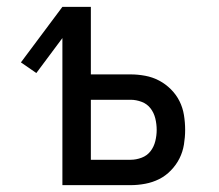

<svg xmlns="http://www.w3.org/2000/svg" viewBox="-20 -540 640 560"><path d="M162 0V-429L86 -327L41 -358L162 -520H245V-323H361Q382 -323 403.5 -319Q425 -315 444 -305Q463 -295 478.5 -279.5Q494 -264 503.5 -245Q513 -226 516.5 -204.5Q520 -183 520 -161Q520 -140 516.5 -118.5Q513 -97 503.5 -78Q494 -59 478.5 -43Q463 -27 444 -17.5Q425 -8 403.5 -4Q382 0 361 0ZM245 -74H361Q377 -74 393 -80Q409 -86 419 -99Q429 -112 433 -128.5Q437 -145 437 -161Q437 -178 433 -194.5Q429 -211 419 -224Q409 -237 393 -243Q377 -249 361 -249H245Z"/></svg>

Font: Iosevka Aile
Style: Regular
Weight: 400
Designer: Belleve Invis
Foundry: Belleve Invis
Version: Version 28.0.1; ttfautohint (v1.8.4)